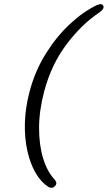

<svg xmlns="http://www.w3.org/2000/svg" viewBox="-20 -761 511 910"><path d="M121 -330Q146.5 -425.5 197 -506.5Q247.5 -587.5 311 -646.8Q374.5 -706 439.5 -737Q466.5 -748 470.5 -730.5Q472 -723.5 466.2 -716Q460.5 -708.5 449.5 -701Q365.5 -644.5 294.5 -549.8Q223.5 -455 190 -330Q165.5 -238 165.2 -155.8Q165 -73.5 184.5 -10.2Q204 53 238 89Q253 105.5 243 118Q229.5 136 209 124.5Q175 103 149.2 59.2Q123.5 15.5 109.8 -45.5Q96 -106.5 98 -179Q100 -251.5 121 -330Z"/></svg>

Font: Fraunces 9pt S100 Light
Style: Italic
Weight: 300
Italic angle: -16°
Version: Version 1.000; ttfautohint (v1.8.3)